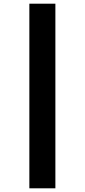

<svg xmlns="http://www.w3.org/2000/svg" viewBox="-20 -791 459 1040"><path d="M139 -771V229H280V-771Z"/></svg>

Font: Noto Sans Lao ExtraCondensed Black
Style: Regular
Weight: 900
Width: 2
Designer: Monotype Design Team
Foundry: Monotype Imaging Inc.
Version: Version 2.003